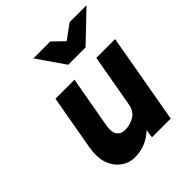

<svg xmlns="http://www.w3.org/2000/svg" viewBox="-207 -881 1027 1027"><g transform="rotate(-45 307.0 -367.5)"><path d="M320 -591 212 -747H340L403 -686L486 -747H614L451 -591ZM369 -48Q341 -20 304 -4Q267 12 219 12Q197 12 173 2.5Q149 -7 129 -26.5Q109 -46 96 -76Q83 -106 83 -148Q83 -159 84 -170.5Q85 -182 87 -195L143 -511H287L238 -237Q234 -214 233 -204Q232 -194 232 -188Q232 -161 246.5 -145Q261 -129 291 -129Q327 -129 359.5 -148.5Q392 -168 399 -212L452 -511H594L504 0H362Z"/></g></svg>

Font: Overpass Heavy
Style: Italic
Weight: 900
Italic angle: -10°
Designer: Delve Withrington, Dave Bailey
Foundry: Delve Fonts
Version: Version 3.000;DELV;Overpass